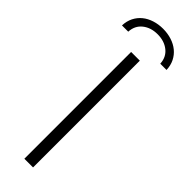

<svg xmlns="http://www.w3.org/2000/svg" viewBox="-296 -885 890 890"><g transform="rotate(45 148.5 -440.5)"><path d="M120 0V-700H177V0ZM3 -757Q4 -786 15.5 -809Q27 -832 46.5 -848Q66 -864 92.5 -872.5Q119 -881 149 -881Q179 -881 205.5 -872.5Q232 -864 251.5 -848Q271 -832 282.5 -809Q294 -786 295 -757H254Q252 -798 222.5 -821.5Q193 -845 149 -845Q105 -845 75.5 -821.5Q46 -798 44 -757Z"/></g></svg>

Font: Montserrat-Alt1 Light
Style: Regular
Weight: 300
Designer: Differentunic
Foundry: Differentunic
Version: Version 7.222